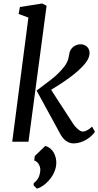

<svg xmlns="http://www.w3.org/2000/svg" viewBox="-20 -826 573 1119"><path d="M51.3 0H146L251.5 -792.5L226.1 -805.7L96.2 -785.2L88.4 -744.6L145.5 -723.6ZM332.5 -43C353.5 -4.9 382.3 9.8 408.7 9.8C462.9 9.8 514.6 -27.8 533.2 -58.1L516.6 -87.9C495.6 -67.9 475.1 -59.1 462.4 -59.1C447.8 -59.1 423.3 -78.6 405.8 -105.5L277.8 -302.7C328.1 -333.5 439 -400.9 484.9 -467.8C497.6 -486.3 502.4 -504.9 502 -520.5C501 -548.3 477.5 -567.9 450.2 -567.9C423.3 -567.9 391.1 -551.3 384.3 -515.1C380.4 -494.6 378.9 -470.7 357.9 -442.4C311 -379.4 259.3 -349.6 193.4 -298.3H194.3L193.4 -297.9ZM243.2 24.9 182.6 83.5 179.7 109.9C200.7 114.3 217.3 144.5 214.8 167.5C211.4 202.6 201.2 222.2 176.8 241.2L175.3 253.9L194.8 273.4C233.4 264.6 299.8 208 307.6 134.3C312.5 84.5 287.1 34.2 243.2 24.9Z"/></svg>

Font: Merriweather
Style: Italic
Weight: 400
Italic angle: -7.5°
Designer: Eben Sorkin
Foundry: Eben Sorkin
Version: Version 1.001